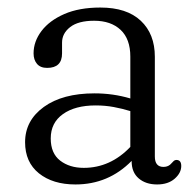

<svg xmlns="http://www.w3.org/2000/svg" viewBox="-20 -478 520 509"><path d="M46.5 -101Q46.5 -158.5 96.2 -194.5Q146 -230.5 230.5 -230.5Q280 -230.5 325.5 -217V-328Q325.5 -374.5 299.8 -398.8Q274 -423 229.5 -423Q187.5 -423 166 -406.2Q144.5 -389.5 144.5 -365V-336.5Q144.5 -298 105 -298Q87 -298 78 -308.8Q69 -319.5 69 -336.5Q69 -368 90 -395.8Q111 -423.5 150.5 -440.8Q190 -458 246 -458Q316 -458 353.2 -423Q390.5 -388 390.5 -327.5V-63Q390.5 -35.5 413.5 -35.5Q427 -35.5 435 -45.5Q437.5 -48.5 440.5 -51.2Q443.5 -54 447.5 -54Q460.5 -54 460.5 -38Q460.5 -19.5 443 -4.2Q425.5 11 396.5 11Q366.5 11 347.8 -5Q329 -21 329 -50.5V-51.5Q267.5 11 180 11Q120 11 83.2 -18.5Q46.5 -48 46.5 -101ZM114.5 -111Q114.5 -71.5 139.5 -52.2Q164.5 -33 202 -33Q272.5 -33 325.5 -88.5V-183.5Q304.5 -190 281.8 -194.2Q259 -198.5 233.5 -198.5Q179 -198.5 146.8 -175.5Q114.5 -152.5 114.5 -111Z"/></svg>

Font: Fraunces 72pt SuperSoft Light
Style: Regular
Weight: 300
Version: Version 1.000;[0bf87f6ff]